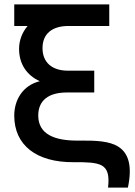

<svg xmlns="http://www.w3.org/2000/svg" viewBox="-20 -740 614 876"><path d="M315.5 0C376 -0.5 417.5 1 443.5 14.5C470.5 29.5 479.5 58.5 473 116H563.5C584.5 17 566 -40 522.5 -69C480.5 -97 418.5 -99.5 334.5 -98.5C230.5 -98 154.5 -126.5 154.5 -213C154.5 -281.5 201.5 -318 284 -318H410V-417.5H290.5C217.5 -417.5 174 -455 174 -520.5C174 -586 218 -621.5 292.5 -621.5H478.5V-720H45V-621.5H106C82 -593.5 67 -557 67 -517C67 -447.5 102.5 -396.5 161.5 -369.5C83.5 -350.5 45 -283.5 45 -212.5C45 -78 145.5 1 315.5 0Z"/></svg>

Font: Vela Sans SemBd
Style: Regular
Weight: 600
Designer: Principal design: Mikhail Sharanda - project Manrope.
Design modification: Ravid Balaliev
Foundry: Mikhail Sharanda
Version: Version 1.001